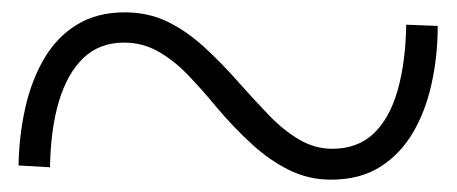

<svg xmlns="http://www.w3.org/2000/svg" viewBox="-20 -472 740 311"><path d="M516 -181Q480 -181 448.5 -196.5Q417 -212 388 -238.5Q359 -265 331 -298Q308 -326 285 -350Q262 -374 236.5 -388.5Q211 -403 181 -403Q141 -403 115 -378Q89 -353 75.5 -308Q62 -263 61 -201L10 -204Q11 -253 21 -297.5Q31 -342 51.5 -377Q72 -412 104.5 -432Q137 -452 182 -452Q220 -452 251 -437Q282 -422 310.5 -396Q339 -370 368 -337Q392 -310 415.5 -285.5Q439 -261 464.5 -246Q490 -231 518 -231Q559 -231 585 -255.5Q611 -280 624 -325.5Q637 -371 638 -432L689 -430Q689 -381 679 -336Q669 -291 648.5 -256.5Q628 -222 595.5 -201.5Q563 -181 516 -181Z"/></svg>

Font: BioRhyme SemiExpanded Light
Style: Regular
Weight: 300
Width: 6
Designer: Aoife Mooney
Foundry: Aoife Mooney Type
Version: Version 1.600;gftools[0.9.33]